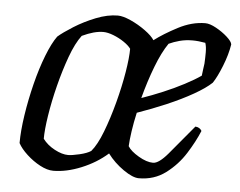

<svg xmlns="http://www.w3.org/2000/svg" viewBox="-42 -550 748 599"><g transform="rotate(5 332.0 -250.0)"><path d="M145 0Q126 0 103.5 -12Q81 -24 61.5 -42Q42 -60 33 -77Q33 -115 40.5 -164.5Q48 -214 60.5 -264Q73 -314 89 -355Q105 -396 121 -418Q137 -432 168 -451.5Q199 -471 235.5 -485.5Q272 -500 304 -500Q320 -500 344.5 -489Q369 -478 391 -462Q413 -446 421 -433Q450 -455 493 -477.5Q536 -500 578 -500Q592 -500 612 -489Q632 -478 647.5 -464Q663 -450 664 -441Q659 -409 644.5 -372.5Q630 -336 617 -317Q598 -299 562 -278.5Q526 -258 480.5 -238.5Q435 -219 389 -203Q382 -172 378 -144.5Q374 -117 373 -97Q382 -82 407.5 -67Q433 -52 453 -52Q471 -52 499 -85Q527 -118 575 -176Q589 -175 595 -164Q581 -130 557 -92Q533 -54 497 -27Q461 0 413 0Q394 0 364.5 -20.5Q335 -41 314 -69Q279 -38 232.5 -19Q186 0 145 0ZM187 -53Q199 -53 222.5 -58.5Q246 -64 258 -72Q276 -93 292.5 -136Q309 -179 322.5 -230Q336 -281 343.5 -326.5Q351 -372 351 -400Q344 -410 328.5 -420.5Q313 -431 295 -438Q277 -445 263 -445Q235 -445 197 -427Q178 -402 162 -358Q146 -314 133.5 -264.5Q121 -215 114 -170Q107 -125 107 -97Q121 -78 144.5 -65.5Q168 -53 187 -53ZM399 -250Q431 -261 465.5 -275.5Q500 -290 530.5 -306Q561 -322 581 -336Q582 -345 583.5 -356Q585 -367 586 -374Q587 -392 587 -409.5Q587 -427 583 -439Q572 -441 562 -442Q552 -443 543 -443Q521 -443 502.5 -438Q484 -433 469 -426Q449 -397 431 -350Q413 -303 399 -250Z"/></g></svg>

Font: Texturina Extralight
Style: Italic
Weight: 200
Italic angle: -11°
Designer: Guillermo Torres Carreño
Foundry: Omnibus-Type
Version: Version 1.002; ttfautohint (v1.8.3)